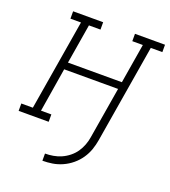

<svg xmlns="http://www.w3.org/2000/svg" viewBox="-165 -627 805 907"><g transform="rotate(20 237.5 -173.5)"><path d="M152 183V147Q172 147 192.5 143.5Q213 140 232.5 131.5Q252 123 269.5 109Q287 95 299 77.5Q311 60 318.5 40Q326 20 329 0L372 -258H101L65 -37H117V0H-34V-37H24L100 -493H47V-530H198V-493H140L107 -294H378L411 -493H358V-530H509V-493H451L369 0Q365 25 356.5 49.5Q348 74 333 96Q318 118 297 135.5Q276 153 251.5 164Q227 175 202 179Q177 183 152 183Z"/></g></svg>

Font: Iosevka Curly Slab XLtObl
Style: Regular
Weight: 200
Italic angle: -9°
Monospace: yes
Designer: Belleve Invis
Foundry: Belleve Invis
Version: Version 11.1.0; ttfautohint (v1.8.3)